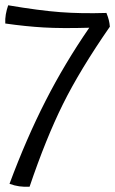

<svg xmlns="http://www.w3.org/2000/svg" viewBox="-31 -696 436 727"><path d="M385 -595Q272 -432 207.5 -302Q143 -172 81 11Q60 12 42 9.5Q24 7 5 0Q69 -172 141.5 -314Q214 -456 307 -591Q203 -588 134.5 -592Q66 -596 -11 -607Q-12 -624 -9 -641.5Q-6 -659 0 -676Q118 -656 197.5 -650Q277 -644 372 -647Q378 -632 381 -620Q384 -608 385 -595Z"/></svg>

Font: Atma
Style: Regular
Weight: 400
Designer: Gregori Vincens, Jeremie Hornus, Riccardo Olocco, Yoann Minet.
Foundry: black foundry
Version: Version 1.102;PS 1.100;hotconv 1.0.86;makeotf.lib2.5.63406